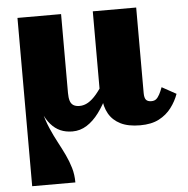

<svg xmlns="http://www.w3.org/2000/svg" viewBox="-55 -595 880 899"><g transform="rotate(-5 385.5 -145.5)"><path d="M589 10Q533 10 497 -8Q461 -26 442.5 -58.5Q424 -91 421 -137L414 -138V-541H618V-139Q618 -117 625.5 -107.5Q633 -98 651 -98Q665 -98 673.5 -105Q682 -112 689.5 -126Q697 -140 704 -159L771 -122Q759 -88 736 -57.5Q713 -27 677.5 -8.5Q642 10 589 10ZM265 -541V-170Q265 -148 269.5 -133.5Q274 -119 285 -112Q296 -105 314 -105Q335 -105 354.5 -116.5Q374 -128 393.5 -151Q413 -174 433 -207L445 -148Q422 -99 395.5 -63.5Q369 -28 338 -8.5Q307 11 271 11Q239 11 214 0Q189 -11 169 -34Q149 -57 134.5 -91.5Q120 -126 111 -175L122 -194Q126 -139 137 -95Q148 -51 164 -14Q180 23 197.5 55.5Q215 88 229.5 118.5Q244 149 253.5 181Q263 213 263 250H60V-541Z"/></g></svg>

Font: Roboto Serif 20pt ExtraBold
Style: Regular
Weight: 800
Version: Version 1.008